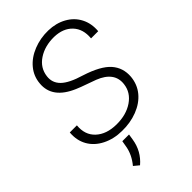

<svg xmlns="http://www.w3.org/2000/svg" viewBox="-279 -815 1138 1138"><g transform="rotate(-45 290.0 -246.0)"><path d="M22 0ZM457 -178.2Q468.3 -270 358.9 -313L265.6 -346.7L235.4 -358.9Q96.7 -418 106.9 -533.2Q111.3 -589.8 147 -632.8Q182.6 -675.8 241 -699Q299.3 -722.2 364.7 -720.7Q427.7 -719.2 477.3 -691.7Q526.9 -664.1 551.5 -616.2Q576.2 -568.4 570.8 -508.3H510.7Q517.6 -580.6 476.8 -624Q436 -667.5 361.8 -669.4Q284.7 -670.4 229.7 -634Q174.8 -597.7 167 -534.7Q160.6 -484.4 196.5 -449Q232.4 -413.6 321.3 -387.2Q434.6 -351.1 478.8 -300.8Q522.9 -250.5 517.1 -179.7Q511.7 -121.1 476.1 -77.9Q440.4 -34.7 380.9 -11.7Q321.3 11.2 252.9 9.8Q185.1 9.3 130.6 -18.1Q76.2 -45.4 49.1 -93Q22 -140.6 27.3 -203.1H86.9Q79.6 -128.9 126.7 -85.2Q173.8 -41.5 255.9 -40.5Q337.9 -39.6 393.8 -77.6Q449.7 -115.7 457 -178.2ZM184.1 229 151.4 202.1Q194.3 150.4 204.1 92.8L210.9 53.7H267.1L261.2 90.8Q248 174.8 184.1 229Z"/></g></svg>

Font: Roboto Light
Style: Italic
Weight: 300
Italic angle: -12°
Designer: Google
Version: Version 2.134; 2016; ttfautohint (v1.6)